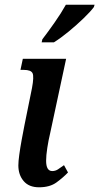

<svg xmlns="http://www.w3.org/2000/svg" viewBox="-20 -786 422 816"><path d="M146 10Q103 10 80.5 -16.5Q58 -43 58 -83Q58 -100 62 -129Q66 -158 72 -191Q78 -224 84 -254L116 -412Q125 -460 118.5 -474.5Q112 -489 81 -489H67L77 -536H261L193 -219Q186 -190 181 -157.5Q176 -125 176 -103Q176 -59 202 -59Q215 -59 226 -66Q237 -73 252 -84L269 -53Q249 -32 220.5 -11Q192 10 146 10ZM157 -606 160 -619Q183 -649 211.5 -689.5Q240 -730 260 -766H382L379 -756Q365 -737 335.5 -708.5Q306 -680 272 -652Q238 -624 209 -606Z"/></svg>

Font: Noto Serif ExtraCondensed SemiBold
Style: Italic
Weight: 600
Width: 2
Italic angle: -12°
Designer: Monotype Design Team
Foundry: Monotype Imaging Inc.
Version: Version 2.013